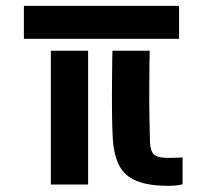

<svg xmlns="http://www.w3.org/2000/svg" viewBox="-20 -618 692 643"><path d="M591.5 -0.9Q581.3 2 569.4 3.1Q557.5 4.3 544.5 4.3Q477.1 4.3 437.3 -12.1Q397.5 -28.4 379.1 -63.9Q360.8 -99.4 357.5 -156.8Q357 -172.3 356.3 -188.1Q355.6 -203.8 355.4 -221.4Q355.2 -239 355 -258.8Q354.8 -278.6 354.9 -301.8Q355 -325.1 355.2 -352.2Q355.5 -379.4 355.8 -411.7L356.6 -448.1H481.4L480.6 -411.7Q480.3 -374.5 480 -342.7Q479.6 -310.9 479.8 -280.2Q480 -249.5 480.6 -216.4Q481.3 -183.2 482.3 -143Q483.3 -113.3 494.7 -101.3Q506.1 -89.2 544.9 -89.2Q557.2 -89.2 567.7 -89.7Q578.3 -90.3 591.5 -90.8ZM150.3 0V-448.1H275.1V0ZM60 -488.1V-598.4H579.7V-488.1Z"/></svg>

Font: Big Shoulders Stencil Display SC Thin
Style: Regular
Weight: 100
Designer: Patric King
Foundry: XO Type Co
Version: Version 2.001